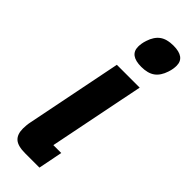

<svg xmlns="http://www.w3.org/2000/svg" viewBox="-249 -769 791 791"><g transform="rotate(45 146.5 -373.0)"><path d="M193 -590Q125 -590 125 -640Q125 -648 126.5 -658Q128 -668 132 -680Q143 -714 165 -730Q187 -746 225 -746Q293 -746 293 -696Q293 -688 291.5 -678Q290 -668 286 -656Q275 -622 253 -606Q231 -590 193 -590ZM106 0Q64 0 46 -16Q28 -32 28 -66Q28 -74 29 -85Q30 -96 32 -105L116 -525H249L165 -106H211L190 0Z"/></g></svg>

Font: IBM Plex Sans Cond
Style: Bold Italic
Weight: 700
Width: 3
Italic angle: -11°
Designer: Mike Abbink, Paul van der Laan, Pieter van Rosmalen
Foundry: Bold Monday
Version: Version 1.3